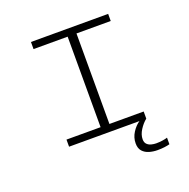

<svg xmlns="http://www.w3.org/2000/svg" viewBox="-155 -848 1185 1206"><g transform="rotate(-20 437.5 -245.0)"><path d="M179.5 0V-47.5H407.5V-652.5H179.5V-700H695.5V-652.5H466.5V-47.5H695.5V0ZM777 157V201Q763 205 741.8 207.8Q720.5 210.5 695 210.5Q666.5 210.5 640 202.8Q613.5 195 596.5 176.2Q579.5 157.5 579.5 124Q579.5 85 601 51.5Q622.5 18 650 0H695.5Q669.5 21 649.5 52.5Q629.5 84 629.5 114.5Q629.5 136 641 147.5Q652.5 159 669.2 163.2Q686 167.5 701.5 167.5Q725 167.5 745.5 164.2Q766 161 777 157Z"/></g></svg>

Font: Trispace SemiExpanded ExtraLight
Style: Regular
Weight: 200
Width: 6
Designer: Tyler Finck
Foundry: Etcetera Type Company
Version: Version 1.210; ttfautohint (v1.8.3)